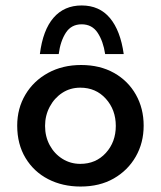

<svg xmlns="http://www.w3.org/2000/svg" viewBox="-20 -673 589 703"><path d="M43 -213Q43 -276 73 -326.5Q103 -377 156 -406Q209 -435 277 -435Q346 -435 397.5 -406Q449 -377 477.5 -326.5Q506 -276 506 -213Q506 -150 477 -99.5Q448 -49 396.5 -19.5Q345 10 275 10Q209 10 156.5 -17Q104 -44 73.5 -94.5Q43 -145 43 -213ZM145 -212Q145 -173 162 -141.5Q179 -110 208.5 -91.5Q238 -73 274 -73Q331 -73 367.5 -113Q404 -153 404 -212Q404 -271 367.5 -311.5Q331 -352 274 -352Q237 -352 208 -333Q179 -314 162 -282Q145 -250 145 -212ZM279 -653Q344 -653 382.5 -607Q421 -561 433 -475H365Q358 -522 337.5 -553Q317 -584 279 -584Q241 -584 221 -553Q201 -522 195 -475H126Q137 -563 176 -608Q215 -653 279 -653Z"/></svg>

Font: Reem Kufi
Style: Regular
Weight: 400
Designer: Khaled Hosny
Version: Version 1.6